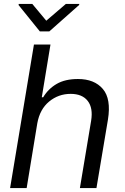

<svg xmlns="http://www.w3.org/2000/svg" viewBox="-20 -953 631 973"><path d="M169 -328.1 115.1 0H31.2L152 -727.3H235.8L191.8 -460.2H198.9Q224.4 -502.8 267.2 -527.7Q310 -552.6 375 -552.6Q458.1 -552.6 501.1 -502.3Q544 -452.1 527 -346.6L468.8 0H384.9L441.8 -340.9Q452.4 -405.9 424.5 -441.6Q396.7 -477.3 338.1 -477.3Q276.3 -477.3 229 -438.4Q181.8 -399.5 169 -328.1ZM143.5 -933.2 214.5 -848 313.9 -933.2H382.1L380.7 -927.6L230.1 -794H181.8L73.9 -927.6L75.3 -933.2Z"/></svg>

Font: Inter UI
Style: Italic
Weight: 400
Italic angle: -9.39999°
Designer: Rasmus Andersson
Foundry: rsms
Version: 3.2;8d6f07862